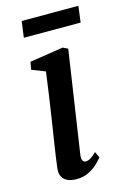

<svg xmlns="http://www.w3.org/2000/svg" viewBox="-114 -777 557 841"><g transform="rotate(-15 165.0 -356.0)"><path d="M126.5 10Q103 10 86.5 2.8Q70 -4.5 62 -18.8Q54 -33 56 -55Q58 -74.5 63 -108.5Q68 -142.5 74.8 -186.2Q81.5 -230 89.2 -279.5Q97 -329 104.2 -380.5Q111.5 -432 118 -480.5L57 -504.5L63.5 -539L215.5 -562.5L238 -551.5L169 -90Q166 -72 171 -63.2Q176 -54.5 184.5 -54.5Q194.5 -54.5 205.8 -60.8Q217 -67 234 -83.5L246.5 -57Q241 -49 225.2 -33Q209.5 -17 184.5 -3.5Q159.5 10 126.5 10ZM72.5 -721.5H329.5L320 -648H62.5Z"/></g></svg>

Font: Merriweather 28pt Medium
Style: Italic
Weight: 500
Italic angle: -7.8°
Version: Version 2.101